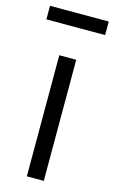

<svg xmlns="http://www.w3.org/2000/svg" viewBox="-146 -776 489 821"><g transform="rotate(15 99.0 -365.0)"><path d="M62 0H137V-536H62ZM-31 -670H229V-730H-31Z"/></g></svg>

Font: Plus Jakarta Sans
Style: Regular
Weight: 400
Designer: Gumpita Rahayu
Foundry: Tokotype
Version: Version 2.004; ttfautohint (v1.8.3)